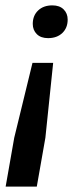

<svg xmlns="http://www.w3.org/2000/svg" viewBox="-20 -513 305 715"><path d="M1 182 33 0 101 -279H178L149 0L117 182ZM159 -371Q132 -371 117 -386Q102 -401 102 -424Q102 -455 122 -474Q142 -493 175 -493Q202 -493 217 -478Q232 -463 232 -440Q232 -409 212 -390Q192 -371 159 -371Z"/></svg>

Font: Celebes SemiBold
Style: Italic
Weight: 600
Italic angle: -10°
Designer: Anugrah Pasau
Foundry: Lafontype
Version: Version 1.000; ttfautohint (v1.8.4)